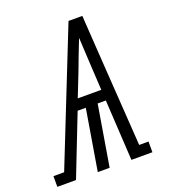

<svg xmlns="http://www.w3.org/2000/svg" viewBox="-180 -832 815 928"><g transform="rotate(-20 227.5 -367.5)"><path d="M-45 0V-55H10L280 -735H351L367 -490L396 -55H444V0H336L318 -312H276L224 0H163L215 -312H173L51 0ZM194 -368H315L308 -490Q306 -528 304 -565.5Q302 -603 300 -641Q285 -603 270.5 -565.5Q256 -528 242 -490Z"/></g></svg>

Font: Iosevka Slab Light
Style: Italic
Weight: 300
Italic angle: -9°
Monospace: yes
Designer: Belleve Invis
Foundry: Belleve Invis
Version: Version 11.1.1; ttfautohint (v1.8.3)